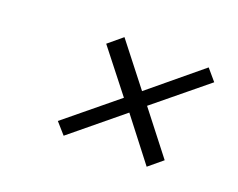

<svg xmlns="http://www.w3.org/2000/svg" viewBox="-64 -494 654 528"><g transform="rotate(20 263.5 -230.5)"><path d="M345.2 -231 441.9 -106.9 401.4 -73.2 305.7 -196.8 157.7 -75.2 128.9 -107.9 277.8 -230 181.2 -353 222.2 -387.2 318.4 -264.2 468.3 -388.2 496.6 -355Z"/></g></svg>

Font: Linux Libertine Display Slanted O
Style: Slanted
Weight: 400
Designer: Philipp H. Poll
Foundry: Philipp H. Poll
Version: Version 5.0.9